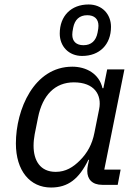

<svg xmlns="http://www.w3.org/2000/svg" viewBox="-20 -826 623 858"><path d="M347 -576C425 -576 476 -627 476 -706C476 -763 436 -806 376 -806C298 -806 247 -755 247 -676C247 -619 287 -576 347 -576ZM353 -624C321 -624 303 -641 303 -671C303 -678 304 -688 307 -702C314 -738 335 -758 370 -758C402 -758 420 -741 420 -711C420 -704 419 -694 416 -680C409 -644 388 -624 353 -624ZM506 0 519 -68H446L536 -516H459L442 -432H438C423 -497 365 -528 303 -528C132 -528 51 -337 51 -185C51 -63 114 12 208 12C284 12 333 -26 375 -112H378L373 -89C371 -79 370 -70 370 -62C370 -25 392 0 437 0ZM229 -58C160 -58 130 -108 130 -175C130 -192 132 -209 135 -226L150 -301C170 -401 226 -458 310 -458C402 -458 436 -402 423 -338L402 -233C392 -181 370 -142 337 -109C307 -79 274 -58 229 -58Z"/></svg>

Font: LVC Sans
Style: Italic
Weight: 400
Italic angle: -11.31°
Designer: Mike Abbink, Paul van der Laan, Pieter van Rosmalen
Foundry: Bold Monday
Version: Version 3.0